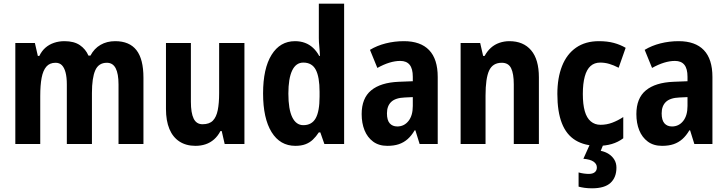

<svg xmlns="http://www.w3.org/2000/svg" viewBox="-20 -780 3940 1040"><path d="M604 -557Q681 -557 719 -508.5Q757 -460 757 -359V0H622V-322Q622 -381 606.5 -410.5Q591 -440 559 -440Q514 -440 496 -399Q478 -358 478 -276V0H342V-322Q342 -362 335 -388Q328 -414 315 -427Q302 -440 281 -440Q249 -440 231 -419Q213 -398 205.5 -358.5Q198 -319 198 -260V0H63V-547H169L185 -477H193Q206 -504 226 -521.5Q246 -539 272.5 -548Q299 -557 329 -557Q381 -557 412.5 -535.5Q444 -514 459 -479H470Q490 -517 524.5 -537Q559 -557 604 -557Z M1304 -547V0H1197L1181 -70H1174Q1160 -43 1139.5 -25Q1119 -7 1093.5 1.5Q1068 10 1039 10Q988 10 952 -13.5Q916 -37 897.5 -81.5Q879 -126 879 -190V-547H1014V-229Q1014 -168 1029 -137.5Q1044 -107 1077 -107Q1114 -107 1133 -126.5Q1152 -146 1159.5 -183.5Q1167 -221 1167 -275V-547Z M1580 10Q1497 10 1451 -64.5Q1405 -139 1405 -274Q1405 -409 1451 -483Q1497 -557 1578 -557Q1607 -557 1631.5 -548Q1656 -539 1675.5 -521Q1695 -503 1709 -477H1713Q1712 -504 1709.5 -528.5Q1707 -553 1707 -574V-760H1844V0H1737L1715 -63H1707Q1692 -40 1674.5 -23.5Q1657 -7 1634 1.5Q1611 10 1580 10ZM1623 -102Q1669 -102 1690 -139.5Q1711 -177 1711 -257V-283Q1711 -363 1690.5 -402Q1670 -441 1623 -441Q1583 -441 1562.5 -398Q1542 -355 1542 -273Q1542 -188 1563 -145Q1584 -102 1623 -102Z M2168 -557Q2258 -557 2304.5 -508.5Q2351 -460 2351 -363V0H2253L2230 -74H2226Q2209 -45 2188 -26.5Q2167 -8 2140.5 1Q2114 10 2078 10Q2032 10 2001 -13Q1970 -36 1954.5 -74.5Q1939 -113 1939 -162Q1939 -248 1990.5 -290.5Q2042 -333 2140 -337L2216 -340V-364Q2216 -408 2199 -429Q2182 -450 2148 -450Q2120 -450 2089 -440.5Q2058 -431 2024 -412L1984 -510Q2022 -533 2069.5 -545Q2117 -557 2168 -557ZM2173 -252Q2122 -250 2099 -228Q2076 -206 2076 -166Q2076 -129 2091 -112Q2106 -95 2132 -95Q2169 -95 2192.5 -124.5Q2216 -154 2216 -206V-254Z M2739 -557Q2815 -557 2857 -507.5Q2899 -458 2899 -361V0H2763V-323Q2763 -381 2748.5 -410.5Q2734 -440 2698 -440Q2649 -440 2629.5 -398Q2610 -356 2610 -262V0H2475V-547H2581L2597 -477H2605Q2619 -503 2639 -521Q2659 -539 2685 -548Q2711 -557 2739 -557Z M3219 10Q3147 10 3097.5 -20Q3048 -50 3023.5 -112.5Q2999 -175 2999 -271Q2999 -358 3024.5 -422.5Q3050 -487 3100.5 -522Q3151 -557 3224 -557Q3270 -557 3305 -547.5Q3340 -538 3369 -521L3331 -413Q3304 -427 3280 -434Q3256 -441 3231 -441Q3200 -441 3179 -422.5Q3158 -404 3147.5 -365.5Q3137 -327 3137 -271Q3137 -215 3147.5 -178Q3158 -141 3180 -122.5Q3202 -104 3233 -104Q3266 -104 3296.5 -115.5Q3327 -127 3356 -146V-31Q3328 -10 3294 0Q3260 10 3219 10ZM3319 128Q3319 181 3287 210.5Q3255 240 3187 240Q3165 240 3147 237.5Q3129 235 3114 231V154Q3128 158 3142.5 160Q3157 162 3170 162Q3190 162 3201.5 153Q3213 144 3213 127Q3213 108 3195 95.5Q3177 83 3140 80L3176 0H3249L3234 37Q3259 42 3278 54.5Q3297 67 3308 85.5Q3319 104 3319 128Z M3656 -557Q3746 -557 3792.5 -508.5Q3839 -460 3839 -363V0H3741L3718 -74H3714Q3697 -45 3676 -26.5Q3655 -8 3628.5 1Q3602 10 3566 10Q3520 10 3489 -13Q3458 -36 3442.5 -74.5Q3427 -113 3427 -162Q3427 -248 3478.5 -290.5Q3530 -333 3628 -337L3704 -340V-364Q3704 -408 3687 -429Q3670 -450 3636 -450Q3608 -450 3577 -440.5Q3546 -431 3512 -412L3472 -510Q3510 -533 3557.5 -545Q3605 -557 3656 -557ZM3661 -252Q3610 -250 3587 -228Q3564 -206 3564 -166Q3564 -129 3579 -112Q3594 -95 3620 -95Q3657 -95 3680.5 -124.5Q3704 -154 3704 -206V-254Z"/></svg>

Font: Noto Sans Condensed
Style: Regular
Weight: 400
Width: 3
Version: Version 2.013